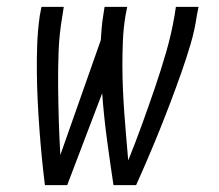

<svg xmlns="http://www.w3.org/2000/svg" viewBox="-20 -540 640 560"><path d="M111 0Q106 -40 102 -81Q98 -122 95 -163Q92 -204 90 -245Q88 -286 87.5 -327Q87 -368 88.5 -410Q90 -452 96 -494L101 -520H166L162 -494Q153 -443 151 -391.5Q149 -340 149.5 -289.5Q150 -239 151.5 -188.5Q153 -138 156 -88L274 -423Q275 -440 276.5 -458Q278 -476 281 -494L285 -520H351L346 -494Q340 -458 338.5 -422.5Q337 -387 337 -351.5Q337 -316 338.5 -281Q340 -246 342.5 -211Q345 -176 348 -141.5Q351 -107 354 -72Q375 -124 394 -176.5Q413 -229 431 -281.5Q449 -334 464.5 -387.5Q480 -441 489 -494L493 -520H559L554 -494Q548 -452 535.5 -410Q523 -368 508.5 -327Q494 -286 478.5 -245Q463 -204 446.5 -163Q430 -122 412.5 -81Q395 -40 377 0H311Q301 -66 292 -133Q283 -200 278 -268L176 0Z"/></svg>

Font: Iosevka SS04 Lt Ex Obl
Style: Regular
Weight: 300
Width: 7
Italic angle: -9°
Monospace: yes
Designer: Belleve Invis
Foundry: Belleve Invis
Version: Version 19.0.0; ttfautohint (v1.8.4)